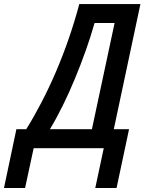

<svg xmlns="http://www.w3.org/2000/svg" viewBox="-112 -734 717 951"><path d="M-92.3 197.3 -30.8 -94.2H18.1Q56.2 -155.3 93.5 -227.1Q130.9 -298.8 165 -378.4Q199.2 -458 228.5 -542.7Q257.8 -627.4 280.8 -713.9H583.5L451.7 -94.2H527.3L465.3 197.3H359.9L401.9 0H54.7L12.2 197.3ZM135.3 -94.2H343.3L455.6 -620.1H356.4Q338.4 -556.2 313.5 -485.8Q288.6 -415.5 259.5 -345.2Q230.5 -274.9 198.7 -210.7Q167 -146.5 135.3 -94.2Z"/></svg>

Font: Open Sans SemiCondensed SemiBold
Style: Italic
Weight: 600
Width: 4
Italic angle: -12°
Designer: Monotype Design Team
Foundry: Monotype Imaging Inc.
Version: Version 3.000